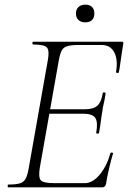

<svg xmlns="http://www.w3.org/2000/svg" viewBox="-20 -804 550 824"><path d="M15 0Q13 0 13 -6Q13 -12 15 -12Q48 -12 65 -17Q82 -22 90 -37Q98 -52 103 -81L185 -544Q193 -587 181.5 -600Q170 -613 122 -613Q119 -613 119 -619Q119 -625 122 -625H503Q511 -625 509 -616Q506 -598 502.5 -575Q499 -552 496 -530Q493 -508 490 -494Q489 -490 483 -491Q477 -492 478 -495Q487 -547 470.5 -579Q454 -611 416 -611H317Q286 -611 269 -606Q252 -601 244.5 -586.5Q237 -572 232 -543L151 -85Q144 -43 155 -30.5Q166 -18 213 -18H344Q377 -18 407.5 -54Q438 -90 454 -147Q455 -150 461 -149Q467 -148 465 -145Q457 -119 448.5 -82.5Q440 -46 435 -15Q432 0 419 0ZM405 -234Q404 -230 398 -230.5Q392 -231 393 -235Q401 -280 389 -298Q377 -316 336 -316H171L174 -335H343Q381 -335 398 -350.5Q415 -366 421 -404Q422 -408 428 -407.5Q434 -407 433 -402Q429 -374 425 -358.5Q421 -343 419 -325Q415 -303 412.5 -281.5Q410 -260 405 -234ZM346 -708Q328 -708 317 -718Q306 -728 306 -746Q306 -764 317 -774Q328 -784 346 -784Q365 -784 375 -774Q385 -764 385 -746Q385 -728 375 -718Q365 -708 346 -708Z"/></svg>

Font: Cormorant Garamond Light Light
Style: Italic
Weight: 300
Italic angle: -10°
Version: Version 4.001